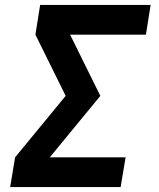

<svg xmlns="http://www.w3.org/2000/svg" viewBox="-20 -755 640 775"><path d="M21 0 41 -120 245 -368 123 -615 142 -735H588L569 -615H263L385 -368L181 -120H487L467 0Z"/></svg>

Font: Iosevka SS04 Heavy Extended
Style: Italic
Weight: 900
Width: 7
Italic angle: -9°
Monospace: yes
Designer: Belleve Invis
Foundry: Belleve Invis
Version: Version 19.0.0; ttfautohint (v1.8.4)